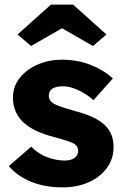

<svg xmlns="http://www.w3.org/2000/svg" viewBox="-20 -800 535 830"><path d="M250 10Q173 10 113 -15Q53 -40 18 -82L115 -166Q146 -134 185 -120Q224 -106 259 -106Q287 -106 302.5 -117.5Q318 -129 318 -148Q318 -168 300 -179Q282 -189 216 -207Q121 -231 78 -274Q36 -316 36 -378Q36 -427 66 -464Q96 -501 144 -521.5Q192 -542 248 -542Q314 -542 370.5 -520Q427 -498 468 -461L384 -367Q357 -392 320 -409.5Q283 -427 253 -427Q191 -427 191 -386Q191 -365 212 -352Q222 -346 244 -338.5Q266 -331 304 -320Q351 -308 385 -291.5Q419 -275 439 -253Q471 -218 471 -165Q471 -114 442.5 -74.5Q414 -35 364 -12.5Q314 10 250 10ZM114 -601 56 -651 200 -780H296L440 -651L382 -601L248 -678Z"/></svg>

Font: Lexend
Style: Bold
Weight: 700
Designer: Bonnie Shaver-Troup, Thomas Jockin
Foundry: Lexend
Version: Version 1.007; ttfautohint (v1.8.3)